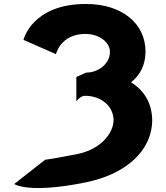

<svg xmlns="http://www.w3.org/2000/svg" viewBox="-20 -860 839 968"><path d="M262.1 -587C262.1 -587 285.1 -689 410.9 -689C475 -689 534.3 -651 534.3 -598C534.3 -538 475 -494 414.5 -494L364.9 -472V-349C364.9 -349 384.3 -377 408.5 -377C488.3 -377 550.8 -327 552.5 -256C552.5 -186 485.5 -105.8 367.8 -82.9C221.7 -54.5 207.9 -54.9 207.9 -54.9L51.7 67.7C51.7 67.7 121.1 118.2 409.7 60C612.2 19.5 747.3 -98 747.3 -256C745.6 -343 704.6 -406 640.6 -445C685.6 -480 713.6 -532 713.6 -600C713.6 -740 597 -840 413.3 -840C140.4 -840 98.4 -659 98.4 -659Z"/></svg>

Font: Hussar
Style: BdSuprExt
Weight: 700
Foundry: Cannot Into Space Fonts
Version: Version 2.00